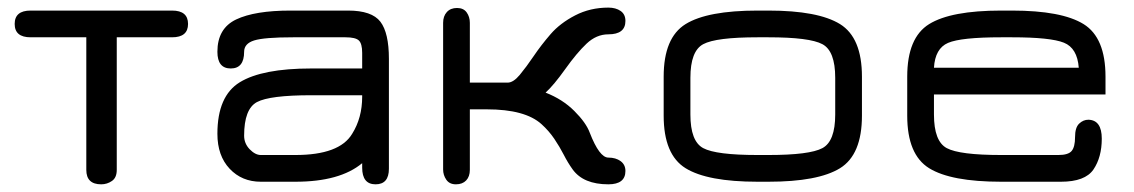

<svg xmlns="http://www.w3.org/2000/svg" viewBox="-20 -478 2982 505"><path d="M432.6 -450.2Q474.6 -450.2 474.6 -415Q474.6 -379.9 432.6 -379.9H287.1V-31.2Q287.1 -10.7 274.4 -2Q261.7 6.8 246.1 6.8Q207 6.8 207 -31.2V-379.9H60.5Q18.6 -379.9 18.6 -415Q18.6 -450.2 60.5 -450.2Z M798.8 -297.9H932.6V-338.9Q932.6 -363.3 923.8 -371.6Q915 -379.9 888.7 -379.9H751Q674.8 -379.9 648.4 -371.6Q622.1 -363.3 622.1 -341.8Q622.1 -297.9 586.9 -297.9Q551.8 -297.9 551.8 -341.8Q551.8 -403.3 601.1 -426.8Q650.4 -450.2 744.1 -450.2H895.5Q958 -450.2 980.5 -420.9Q1002.9 -391.6 1002.9 -323.2V-34.2Q1002.9 6.8 967.8 6.8Q932.6 6.8 932.6 -37.1V-48.8Q874 0 756.8 0H666Q616.2 0 584 -34.2Q551.8 -68.4 551.8 -126Q551.8 -225.6 610.8 -261.7Q669.9 -297.9 798.8 -297.9ZM932.6 -227.5H798.8Q689.5 -227.5 655.8 -209.5Q622.1 -191.4 622.1 -121.1Q622.1 -100.6 636.7 -85.4Q651.4 -70.3 666 -70.3H756.8Q873 -70.3 906.2 -126Q932.6 -168 932.6 -223.6Q932.6 -225.6 932.6 -227.5Z M1215.8 -260.7H1315.4Q1330.1 -260.7 1347.2 -281.2Q1364.3 -301.8 1383.8 -330.6Q1403.3 -359.4 1428.2 -388.2Q1453.1 -417 1492.7 -437.5Q1532.2 -458 1580.1 -458Q1599.6 -458 1612.3 -449.2Q1625 -440.4 1625 -422.9Q1625 -387.7 1580.1 -387.7Q1548.8 -387.7 1522.9 -363.3Q1497.1 -338.9 1466.8 -296.4Q1436.5 -253.9 1415 -234.4Q1460 -216.8 1490.7 -186Q1521.5 -155.3 1531.2 -128.9Q1556.6 -63.5 1580.1 -63.5Q1599.6 -63.5 1612.3 -54.2Q1625 -44.9 1625 -28.3Q1625 6.8 1580.1 6.8Q1514.6 6.8 1486.3 -32.2Q1473.6 -49.8 1462.9 -70.8Q1452.1 -91.8 1438 -112.8Q1423.8 -133.8 1404.3 -151.4Q1361.3 -190.4 1260.7 -190.4H1215.8V-31.2Q1215.8 -13.7 1206.1 -3.4Q1196.3 6.8 1179.2 6.8Q1162.1 6.8 1153.8 -5.4Q1145.5 -17.6 1145.5 -32.2V-418Q1145.5 -435.5 1155.3 -446.3Q1165 -457 1182.1 -457Q1199.2 -457 1207.5 -445.3Q1215.8 -433.6 1215.8 -418Z M2001 0H1972.7Q1840.8 0 1783.2 -35.6Q1725.6 -71.3 1725.6 -173.8V-276.4Q1725.6 -378.9 1783.2 -414.6Q1840.8 -450.2 1972.7 -450.2H2001Q2131.8 -450.2 2189.5 -414.6Q2247.1 -378.9 2247.1 -276.4V-173.8Q2247.1 -71.3 2189.5 -35.6Q2131.8 0 2001 0ZM1972.7 -70.3H2001Q2109.4 -70.3 2143.1 -88.4Q2176.8 -106.4 2176.8 -176.8V-273.4Q2176.8 -343.8 2143.1 -361.8Q2109.4 -379.9 2001 -379.9H1972.7Q1863.3 -379.9 1829.6 -361.8Q1795.9 -343.8 1795.9 -273.4V-176.8Q1795.9 -106.4 1829.6 -88.4Q1863.3 -70.3 1972.7 -70.3Z M2887.7 -276.4V-229.5H2436.5V-176.8Q2436.5 -106.4 2470.2 -88.4Q2503.9 -70.3 2613.3 -70.3H2763.7Q2790 -70.3 2798.8 -81.1Q2807.6 -91.8 2807.6 -117.2Q2807.6 -142.6 2818.4 -152.8Q2829.1 -163.1 2842.8 -163.1Q2877.9 -162.1 2877.9 -113.3Q2877.9 -64.5 2856 -32.2Q2834 0 2770.5 0H2613.3Q2481.4 0 2423.8 -35.6Q2366.2 -71.3 2366.2 -173.8V-276.4Q2366.2 -378.9 2423.8 -414.6Q2481.4 -450.2 2613.3 -450.2H2641.6Q2772.5 -450.2 2830.1 -414.6Q2887.7 -378.9 2887.7 -276.4ZM2641.6 -379.9H2613.3Q2507.8 -379.9 2473.6 -365.2Q2439.5 -350.6 2436.5 -299.8H2817.4Q2813.5 -351.6 2778.3 -365.7Q2743.2 -379.9 2641.6 -379.9Z"/></svg>

Font: Jura
Style: DemiBold
Weight: 600
Version: Version 2.5